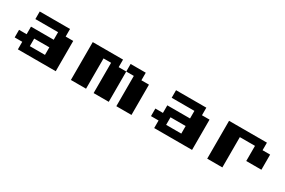

<svg xmlns="http://www.w3.org/2000/svg" viewBox="62 -1170 2827 1906"><g transform="rotate(30 1475.5 -217.0)"><path d="M173.6 0V-86.8H86.8V-173.6H173.6V-260.4H434V-347.2H173.6V-434H520.8V-347.2H607.6V0ZM260.4 -86.8H434V-173.6H260.4Z M781.2 0V-434H1128.5V-347.2H1215.3V0H1041.7V-347.2H954.9V0ZM1302.1 -347.2H1215.3V-434H1388.9V-347.2H1475.7V0H1302.1Z M1736.1 0V-86.8H1649.3V-173.6H1736.1V-260.4H1996.5V-347.2H1736.1V-434H2083.3V-347.2H2170.1V0ZM1822.9 -86.8H1996.5V-173.6H1822.9Z M2517.4 0H2343.8V-434H2777.8V-347.2H2864.6V-173.6H2691V-347.2H2517.4Z"/></g></svg>

Font: 8-bit Operator+ 8
Style: Bold
Weight: 700
Designer: GrandChaos9000
Version: Version 1.3.0 - August 1, 2014